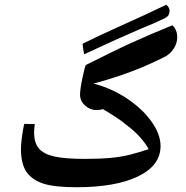

<svg xmlns="http://www.w3.org/2000/svg" viewBox="-20 -786 781 806"><path d="M301 0Q206 0 159.5 -16Q113 -32 90 -66Q68 -100 68 -161Q68 -175 70.5 -197.5Q73 -220 76.5 -240Q80 -260 82 -266L126 -265Q125 -255 124 -246Q123 -237 123 -227Q124 -186 143 -163Q162 -140 208 -129Q231 -124 263 -121.5Q295 -119 337 -119Q398 -119 442.5 -123Q487 -127 525 -136.5Q563 -146 604 -160Q592 -183 568 -210Q544 -237 510 -262Q494 -276 469 -292.5Q444 -309 412 -328Q401 -324 385 -324Q358 -324 337 -343Q316 -362 316 -389Q316 -400 319 -420Q322 -440 326.5 -461Q331 -482 335 -497.5Q339 -513 342 -514Q402 -544 448 -566.5Q494 -589 533.5 -607Q573 -625 614 -642.5Q655 -660 704 -680Q714 -670 719 -657.5Q724 -645 724 -630Q724 -605 709.5 -582Q695 -559 669 -546Q621 -522 576.5 -503.5Q532 -485 483.5 -468.5Q435 -452 373 -435Q447 -416 511.5 -373.5Q576 -331 615 -277Q654 -223 654 -173Q654 -91 559.5 -45.5Q465 0 301 0ZM333 -558Q330 -575 328.5 -584.5Q327 -594 327 -598Q327 -602 328 -603Q358 -618 398.5 -637Q439 -656 490 -679Q537 -700 584.5 -722Q632 -744 678 -766Q692 -755 692 -740Q691 -729 687.5 -722.5Q684 -716 673 -710Q665 -706 638.5 -694Q612 -682 568 -664Q519 -643 460 -616.5Q401 -590 333 -558Z"/></svg>

Font: Noto Naskh Arabic
Style: Regular
Weight: 400
Designer: Monotype Design Team, David Williams, Mohamad Dakak and Nizar Qandah
Foundry: Monotype Imaging Inc.
Version: Version 2.013